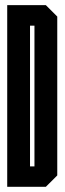

<svg xmlns="http://www.w3.org/2000/svg" viewBox="-20 -720 249 740"><path d="M200.7 -43.9 156.7 0H7.8V-700.2H156.7L200.7 -656.2ZM112.8 -78.6V-621.1H95.7V-78.6Z"/></svg>

Font: Silence
Style: Regular
Weight: 400
Designer: Lilo Joris
Foundry: Lilo Joris
Version: Version 1.035;Fontself Maker 3.5.7